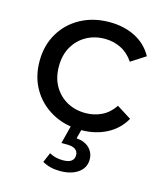

<svg xmlns="http://www.w3.org/2000/svg" viewBox="-113 -620 797 930"><g transform="rotate(15 285.5 -155.5)"><path d="M322 6Q241 6 177.5 -29Q114 -64 78 -125Q42 -186 42 -265Q42 -344 78 -405Q114 -466 177.5 -500.5Q241 -535 322 -535Q394 -535 450.5 -506.5Q507 -478 538 -422L465 -375Q439 -414 401.5 -432.5Q364 -451 321 -451Q269 -451 228 -428Q187 -405 163 -363.5Q139 -322 139 -265Q139 -208 163 -166.5Q187 -125 228 -102Q269 -79 321 -79Q364 -79 401.5 -97Q439 -115 465 -154L538 -108Q507 -53 450.5 -23.5Q394 6 322 6ZM275 224Q249 224 227 218.5Q205 213 186 202L207 153Q223 162 239.5 166Q256 170 275 170Q304 170 317.5 159.5Q331 149 331 130Q331 112 317.5 101.5Q304 91 274 91H247L272 -7H327L312 50Q355 54 377.5 77Q400 100 400 133Q400 175 365.5 199.5Q331 224 275 224Z"/></g></svg>

Font: Montserrat Z Med
Style: Regular
Weight: 500
Designer: Julieta Ulanovsky
Foundry: Julieta Ulanovsky
Version: Version 8.000